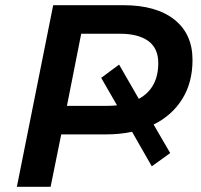

<svg xmlns="http://www.w3.org/2000/svg" viewBox="-20 -720 773 740"><path d="M636 -130 565 -79 489 -212Q442 -202 388 -202H216L175 0H45L185 -700H455Q582 -700 652 -644.5Q722 -589 722 -489Q722 -402 682.5 -338.5Q643 -275 572 -240ZM238 -312H392Q412 -312 431 -314L370 -420L439 -471L515 -339Q590 -380 590 -477Q590 -534 551.5 -562Q513 -590 442 -590H293Z"/></svg>

Font: Montserrat SemiBold
Style: Italic
Weight: 600
Italic angle: -11.3°
Designer: Julieta Ulanovsky
Foundry: Julieta Ulanovsky
Version: Version 9.000; ttfautohint (v1.8.4.7-5d5b)